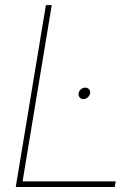

<svg xmlns="http://www.w3.org/2000/svg" viewBox="-20 -748 537 768"><path d="M43 0 163.6 -727.5H187L70.3 -22.5H442.9L439 0ZM313.5 -351.6Q304.2 -351.6 298.6 -358.4Q293 -365.2 294.4 -375Q295.9 -384.3 303.7 -390.9Q311.5 -397.5 321.3 -397.5Q331.1 -397.5 336.4 -390.9Q341.8 -384.3 340.3 -375Q338.9 -365.2 330.8 -358.4Q322.8 -351.6 313.5 -351.6Z"/></svg>

Font: Inter 28pt Thin
Style: Italic
Weight: 250
Italic angle: -9.3988°
Designer: Rasmus Andersson
Foundry: rsms
Version: Version 4.001;git-66647c0bb